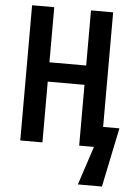

<svg xmlns="http://www.w3.org/2000/svg" viewBox="-61 -760 717 1010"><g transform="rotate(5 298.0 -255.0)"><path d="M495 -109H581L516 204H389L456 0H378V-321H184V0H67V-714H184V-423H378V-714H495Z"/></g></svg>

Font: Noto Sans ExtraCondensed SemiBold
Style: Regular
Weight: 600
Width: 2
Designer: Monotype Design Team
Foundry: Monotype Imaging Inc.
Version: Version 2.013; ttfautohint (v1.8.4.7-5d5b)